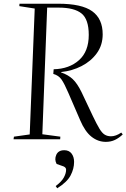

<svg xmlns="http://www.w3.org/2000/svg" viewBox="-20 -750 681 1034"><path d="M269 -377Q353 -379 405.5 -426Q458 -473 458 -562Q458 -646 419 -677.5Q380 -709 296 -709H234L208 -27L305 -14L304 0H53L55 -14L140 -26L167 -704L84 -717L85 -730H294Q420 -730 476.5 -689.5Q533 -649 533 -565Q533 -507 501.5 -463.5Q470 -420 419 -394Q368 -368 309 -362V-360Q347 -347 371.5 -324Q396 -301 419 -254L480 -125Q501 -81 515.5 -57Q530 -33 544.5 -24.5Q559 -16 578 -16Q604 -16 633 -36L641 -26Q621 -7 599 3.5Q577 14 550 14Q508 14 473 -13.5Q438 -41 412 -102L348 -250Q327 -299 311.5 -321.5Q296 -344 267 -352ZM288 264 280 252Q312 228 324 205.5Q336 183 336 164Q336 152 322 146L285 133Q272 109 283 84Q294 59 326 59Q352 59 365.5 77Q379 95 379 122Q379 159 360 195Q341 231 288 264Z"/></svg>

Font: Literata 72pt Light
Style: Italic
Weight: 300
Italic angle: -2°
Designer: Latin by Veronika Burian and Jose Scaglione. Greek by Irene Vlachou. Cyrillic by Vera Evstafieva
Foundry: TypeTogether
Version: Version 3.002